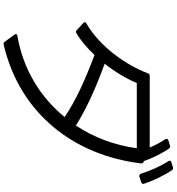

<svg xmlns="http://www.w3.org/2000/svg" viewBox="21 -936 958 1040"><g transform="rotate(90 500.0 -416.0)"><path d="M968 -702C975 -705 978 -710 975 -718C959 -767 930 -827 902 -868C899 -874 893 -876 887 -874L858 -865C850 -862 848 -856 853 -849C882 -804 907 -746 921 -700C924 -693 929 -690 936 -692ZM206 37C210 43 215 45 222 43C599 -45 822 -342 865 -700C866 -707 863 -711 857 -715L851 -718H852C837 -761 811 -815 785 -852C781 -858 776 -860 769 -858L740 -849C732 -847 730 -841 734 -833C751 -807 767 -777 779 -748C657 -748 504 -748 391 -748C384 -748 380 -745 377 -738C334 -623 235 -479 107 -405C99 -401 98 -394 105 -388L143 -353C148 -348 154 -347 160 -351C201 -375 241 -410 278 -449C413 -398 524 -348 614 -287C508 -157 358 -63 174 -31C164 -29 162 -23 167 -16ZM783 -678C767 -559 725 -446 660 -348C570 -405 457 -456 325 -504C370 -560 406 -622 430 -678Z"/></g></svg>

Font: LINE Seed JP_OTF Regular
Style: Regular
Weight: 400
Designer: LY Corporation & Fontrix & Fontworks
Version: Version 1.002